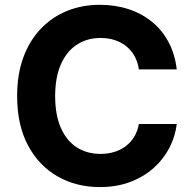

<svg xmlns="http://www.w3.org/2000/svg" viewBox="-20 -757 792 787"><path d="M389.1 9.8Q292.2 9.8 215.5 -34.2Q138.8 -78.1 94.5 -161.6Q50.2 -245 50.2 -363.3Q50.2 -452.6 75.9 -522.2Q101.6 -591.7 147.7 -639.6Q193.8 -687.6 255.5 -712.5Q317.2 -737.3 389.1 -737.3Q452.2 -737.3 506.5 -719.6Q560.8 -701.9 602.7 -667.8Q644.5 -633.8 670.8 -584.6Q697.1 -535.4 704.5 -472.5H549.2Q544.9 -502.6 531.8 -526.5Q518.7 -550.3 498.1 -567Q477.5 -583.7 450.9 -592.5Q424.3 -601.4 392.6 -601.4Q336.6 -601.4 294.5 -573.5Q252.3 -545.6 229.2 -492.4Q206.1 -439.3 206.1 -363.3Q206.1 -285.7 229.5 -232.8Q252.9 -179.9 294.8 -153Q336.6 -126.2 392 -126.2Q422.9 -126.2 449 -134.3Q475.2 -142.4 495.9 -158.2Q516.6 -174 530.3 -196.7Q544 -219.3 549.2 -248.6H704.5Q698.5 -198.3 674.8 -151.9Q651 -105.5 610.6 -69.1Q570.2 -32.7 514.6 -11.5Q459 9.8 389.1 9.8Z"/></svg>

Font: Inter V
Style: 
Weight: 400
Designer: Rasmus Andersson
Foundry: rsms
Version: Version 4.000;git-a3f224843